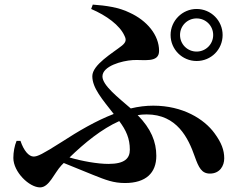

<svg xmlns="http://www.w3.org/2000/svg" viewBox="-20 -784 1040 834"><path d="M721 -632C721 -569 772 -519 834 -519C897 -519 947 -569 947 -632C947 -694 897 -745 834 -745C772 -745 721 -694 721 -632ZM762 -632C762 -672 794 -704 834 -704C874 -704 906 -672 906 -632C906 -592 874 -560 834 -560C794 -560 762 -592 762 -632ZM69 -172H52C43 -151 38 -123 38 -98C38 -37 107 30 154 30C194 30 215 -32 247 -66L257 -76L385 -24C440 -2 473 11 523 11C614 11 659 -33 659 -107C659 -168 636 -225 578 -284C591 -286 604 -287 617 -287C749 -287 798 -184 826 -104C843 -56 856 -30 892 -30C935 -30 954 -64 954 -96C954 -132 942 -164 912 -205C867 -267 774 -325 646 -325C613 -325 581 -321 548 -313C494 -360 425 -413 425 -452C425 -497 509 -520 557 -523C603 -526 671 -509 671 -563C671 -632 618 -695 543 -729C497 -752 440 -760 383 -764L376 -745C442 -717 501 -674 521 -628C529 -612 528 -601 510 -586C470 -554 381 -503 381 -453C381 -402 424 -353 474 -289C396 -259 320 -214 249 -168C164 -114 143 -104 126 -104C105 -104 83 -130 69 -172ZM498 -258C528 -218 544 -182 544 -134C544 -97 523 -72 451 -72C404 -72 336 -84 282 -100C348 -164 422 -224 498 -258Z"/></svg>

Font: Noto Serif CJK TC
Style: Bold
Weight: 700
Designer: Ryoko NISHIZUKA 西塚涼子 (kana & ideographs); Frank Grießhammer (Latin, Greek & Cyrillic); Wenlong ZHANG 张文龙 (bopomofo); San
Foundry: Adobe
Version: Version 2.001;hotconv 1.1.0;makeotfexe 2.6.0